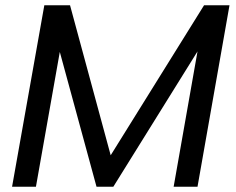

<svg xmlns="http://www.w3.org/2000/svg" viewBox="-20 -712 901 732"><path d="M149 -692H247L402 -120L758 -692H855L733 0H642L733 -516L412 0H348L208 -514L117 0H26Z"/></svg>

Font: SVN-Poppins
Style: Italic
Weight: 400
Italic angle: -10°
Designer: Ninad Kale (Devanagari), Jonny Pinhorn (Latin)
Foundry: Indian Type Foundry
Version: Version 3.002 2017; ttfautohint (v1.8.3)